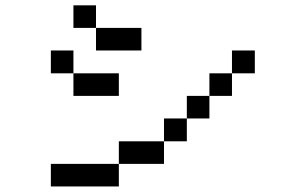

<svg xmlns="http://www.w3.org/2000/svg" viewBox="-20 -712 1040 706"><path d="M250 -609.4V-692.4H333V-609.4ZM167 -442.4V-526.4H250V-442.4ZM167 -26.4V-109.4H417V-26.4ZM333 -609.4H500V-526.4H333ZM250 -442.4H417V-359.4H250ZM833 -442.4V-359.4H750V-276.4H667V-192.4H583V-109.4H417V-192.4H583V-276.4H667V-359.4H750V-442.4ZM833 -442.4V-526.4H917V-442.4Z"/></svg>

Font: KH Dot Kodenmachou 12
Style: Regular
Weight: 400
Designer: Original version for X68000 by Keitarou Hiraki (http://hp.vector.co.jp/authors/VA000874/) / TrueType conversion by Homem
Version: Version 1.00.20150527